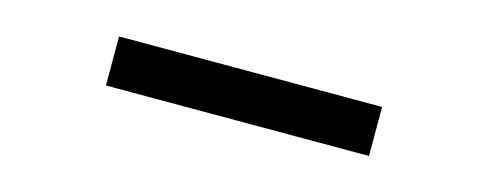

<svg xmlns="http://www.w3.org/2000/svg" viewBox="-21 -522 1106 435"><g transform="rotate(15 532.0 -304.5)"><path d="M223.5 -246.5V-361.5H840.5V-246.5Z"/></g></svg>

Font: Trispace Expanded SemiBold
Style: Regular
Weight: 600
Width: 7
Designer: Tyler Finck
Foundry: Etcetera Type Company
Version: Version 1.210; ttfautohint (v1.8.3)